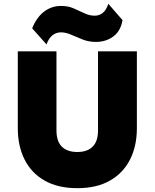

<svg xmlns="http://www.w3.org/2000/svg" viewBox="-20 -968 808 1003"><path d="M384 15Q282.5 15 213.2 -24.5Q144 -64 108.5 -134.5Q73 -205 73 -298V-700H275V-287Q275 -229.5 303.2 -201.8Q331.5 -174 384 -174Q436 -174 464 -201.8Q492 -229.5 492 -287V-700H695V-298Q695 -205.5 659.5 -135Q624 -64.5 554.8 -24.8Q485.5 15 384 15ZM223 -736 148 -820Q171.5 -878 210.5 -907.5Q249.5 -937 299 -937Q335.5 -937 365 -924.2Q394.5 -911.5 421 -898.8Q447.5 -886 475 -886Q498.5 -886 516.8 -900.5Q535 -915 546 -948L620 -863Q610.5 -806 572 -777.5Q533.5 -749 481 -749Q444 -749 412.2 -761.5Q380.5 -774 352.2 -786.5Q324 -799 298 -799Q274 -799 254.5 -784Q235 -769 223 -736Z"/></svg>

Font: Geologica Cursive Black
Style: Regular
Weight: 900
Designer: Sindre Bremnes, Frode Helland
Foundry: Monokrom Skriftforlag AS
Version: Version 1.010;gftools[0.9.28]